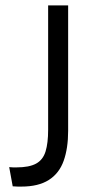

<svg xmlns="http://www.w3.org/2000/svg" viewBox="-20 -680 348 710"><path d="M27 9 14 -62Q22 -61 28.5 -61Q35 -61 41 -61Q88 -61 113.5 -75Q139 -89 148.5 -120Q158 -151 158 -200V-660H232V-196Q232 -132 215.5 -85.5Q199 -39 160.5 -14.5Q122 10 59 10Q53 10 46 10Q39 10 27 9Z"/></svg>

Font: Bricolage Grotesque SemiCondensed Light
Style: Regular
Weight: 300
Width: 4
Designer: Mathieu Triay
Foundry: Atelier Triay
Version: Version 1.000;gftools[0.9.30]